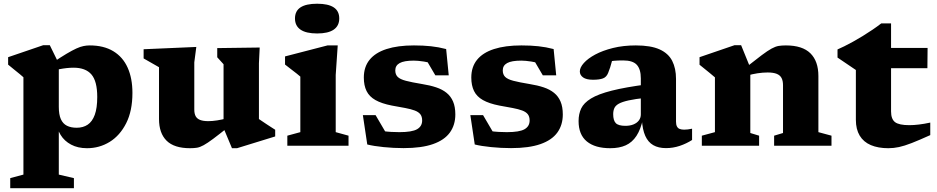

<svg xmlns="http://www.w3.org/2000/svg" viewBox="-20 -762 4902 1004"><path d="M488.5 -255Q488.5 -337.5 458 -372.8Q427.5 -408 364.5 -408Q348 -408 329 -406Q310 -404 290.8 -400.2Q271.5 -396.5 253.5 -390.5L252.5 -432.5Q297 -462.5 327.8 -480.8Q358.5 -499 379.5 -508.5Q400.5 -518 416.8 -521.2Q433 -524.5 449 -524.5Q522.5 -524.5 572.5 -494.2Q622.5 -464 647.5 -408.2Q672.5 -352.5 672.5 -276Q672.5 -182.5 640 -118Q607.5 -53.5 553.8 -20.2Q500 13 435 13Q387 13 351.8 -5.8Q316.5 -24.5 296.8 -56.8Q277 -89 273.5 -129.5H287.5V151L366.5 169.5V222H33.5V169.5L102.5 151V-358Q96 -364 84.2 -373.8Q72.5 -383.5 56.5 -396.2Q40.5 -409 22.5 -424V-463L205.5 -525.5H240.5L287.5 -429.5V-203.5Q287.5 -163 298.2 -139Q309 -115 330 -104.5Q351 -94 381 -94Q414.5 -94 438.5 -110Q462.5 -126 475.5 -161.5Q488.5 -197 488.5 -255Z M996 -189Q996 -167.5 1003.2 -154.2Q1010.5 -141 1026.5 -134.8Q1042.5 -128.5 1069.5 -128.5Q1090.5 -128.5 1115.8 -132.5Q1141 -136.5 1166 -143L1175.5 -99Q1125.5 -59 1095 -36.2Q1064.5 -13.5 1045 -2.8Q1025.5 8 1009.8 10.5Q994 13 974 13Q891 13 851.2 -26.2Q811.5 -65.5 811.5 -139.5V-410.5L731 -456.5V-504.5L1006.5 -516.5L996 -436ZM1193 13 1149 -92V-426L1116 -462.5V-510.5L1338 -513.5L1334 -431.5V-139.5Q1338.5 -136.5 1349.2 -129.2Q1360 -122 1373 -113.2Q1386 -104.5 1398.2 -96.8Q1410.5 -89 1419 -83.5V-48.5L1219.5 13Z M1638.5 -587Q1580.5 -587 1551.5 -607Q1522.5 -627 1522.5 -665.5Q1522.5 -704.5 1551.5 -723.5Q1580.5 -742.5 1638.5 -742.5Q1696 -742.5 1725 -723.5Q1754 -704.5 1754 -665.5Q1754 -627 1725 -607Q1696 -587 1638.5 -587ZM1746 -524.5 1735.5 -370V-71L1802.5 -52.5V0H1482.5V-52.5L1550.5 -71V-361.5Q1545 -366.5 1531.8 -377Q1518.5 -387.5 1502 -400Q1485.5 -412.5 1470.5 -424.5V-467L1692.5 -524.5Z M2144.5 -524.5Q2193.5 -524.5 2233.2 -520.2Q2273 -516 2313 -505.5L2326.5 -368H2256.5L2185.5 -489L2258.5 -425.5Q2227.5 -435.5 2196.2 -440.2Q2165 -445 2144 -445Q2093 -445 2070 -432.2Q2047 -419.5 2047 -394Q2047 -372.5 2059.5 -360Q2072 -347.5 2102.5 -339.5Q2133 -331.5 2187.5 -322.5Q2228.5 -316 2260.8 -305.2Q2293 -294.5 2315.2 -276.5Q2337.5 -258.5 2349.2 -231Q2361 -203.5 2361 -163.5Q2361 -108.5 2332.5 -69Q2304 -29.5 2244.2 -8.5Q2184.5 12.5 2090.5 12.5Q2038 12.5 1986 7.2Q1934 2 1900.5 -6.5L1877.5 -160H1944L2024 -23.5L1945.5 -83.5Q1961 -79.5 1982.2 -76.5Q2003.5 -73.5 2026 -72.2Q2048.5 -71 2068.5 -71Q2134 -71 2160.8 -86.2Q2187.5 -101.5 2187.5 -132Q2187.5 -152.5 2177.8 -164.8Q2168 -177 2148.5 -184.2Q2129 -191.5 2099 -197.2Q2069 -203 2029 -210Q1975.5 -220.5 1943.2 -238.8Q1911 -257 1896.8 -286Q1882.5 -315 1882.5 -356.5Q1882.5 -412 1912.5 -449.2Q1942.5 -486.5 2001.2 -505.5Q2060 -524.5 2144.5 -524.5Z M2706.5 -524.5Q2755.5 -524.5 2795.2 -520.2Q2835 -516 2875 -505.5L2888.5 -368H2818.5L2747.5 -489L2820.5 -425.5Q2789.5 -435.5 2758.2 -440.2Q2727 -445 2706 -445Q2655 -445 2632 -432.2Q2609 -419.5 2609 -394Q2609 -372.5 2621.5 -360Q2634 -347.5 2664.5 -339.5Q2695 -331.5 2749.5 -322.5Q2790.5 -316 2822.8 -305.2Q2855 -294.5 2877.2 -276.5Q2899.5 -258.5 2911.2 -231Q2923 -203.5 2923 -163.5Q2923 -108.5 2894.5 -69Q2866 -29.5 2806.2 -8.5Q2746.5 12.5 2652.5 12.5Q2600 12.5 2548 7.2Q2496 2 2462.5 -6.5L2439.5 -160H2506L2586 -23.5L2507.5 -83.5Q2523 -79.5 2544.2 -76.5Q2565.5 -73.5 2588 -72.2Q2610.5 -71 2630.5 -71Q2696 -71 2722.8 -86.2Q2749.5 -101.5 2749.5 -132Q2749.5 -152.5 2739.8 -164.8Q2730 -177 2710.5 -184.2Q2691 -191.5 2661 -197.2Q2631 -203 2591 -210Q2537.5 -220.5 2505.2 -238.8Q2473 -257 2458.8 -286Q2444.5 -315 2444.5 -356.5Q2444.5 -412 2474.5 -449.2Q2504.5 -486.5 2563.2 -505.5Q2622 -524.5 2706.5 -524.5Z M3364.5 -321 3357 -250.5Q3301 -244.5 3267.2 -237Q3233.5 -229.5 3216 -219.8Q3198.5 -210 3192.5 -196.5Q3186.5 -183 3186.5 -165Q3186.5 -132 3200.2 -118Q3214 -104 3250.5 -104Q3274.5 -104 3292.8 -111.5Q3311 -119 3321 -132.5Q3331 -146 3331 -163.5V-352Q3331 -400 3310 -423Q3289 -446 3238.5 -446Q3210.5 -446 3191.8 -444.2Q3173 -442.5 3159 -439.5L3189 -480.5Q3184.5 -459.5 3180 -442.2Q3175.5 -425 3170.8 -410Q3166 -395 3160 -380.5Q3151.5 -359 3133 -352Q3114.5 -345 3081 -345Q3046 -345 3029 -357.2Q3012 -369.5 3012 -388.5Q3012 -409 3033 -432.5Q3054 -456 3092.5 -476.8Q3131 -497.5 3185 -511Q3239 -524.5 3305 -524.5Q3383 -524.5 3429 -503.8Q3475 -483 3495 -443.8Q3515 -404.5 3515 -349.5V-126Q3515 -110.5 3519.8 -101Q3524.5 -91.5 3534 -87.8Q3543.5 -84 3557.5 -84Q3566.5 -84 3576.5 -85.2Q3586.5 -86.5 3599 -89V-30Q3569.5 -11 3534.5 0.8Q3499.5 12.5 3462.5 12.5Q3423 12.5 3396 -3Q3369 -18.5 3354.2 -51.5Q3339.5 -84.5 3336.5 -137L3342.5 -142Q3330.5 -85.5 3308.2 -51.5Q3286 -17.5 3252.2 -2.2Q3218.5 13 3171 13Q3091.5 13 3048.5 -22.5Q3005.5 -58 3005.5 -129Q3005.5 -166 3019.2 -195Q3033 -224 3070.5 -247Q3108 -270 3179 -288Q3250 -306 3364.5 -321Z M3903.5 -407.5V-66.5L3949.5 -52.5V0H3650V-52.5L3718.5 -71V-357.5Q3710 -365.5 3690.5 -381Q3671 -396.5 3638 -423.5V-463L3820.5 -525.5H3855.5ZM4028 -52.5 4074.5 -66.5V-316.5Q4074.5 -339 4067 -353.8Q4059.5 -368.5 4041.8 -375.8Q4024 -383 3994 -383Q3969 -383 3941.2 -378.8Q3913.5 -374.5 3888 -367L3878 -407.5Q3930.5 -449 3962.5 -473Q3994.5 -497 4014.8 -508Q4035 -519 4051.5 -521.8Q4068 -524.5 4089.5 -524.5Q4176 -524.5 4217.8 -483.2Q4259.5 -442 4259.5 -364.5V-71L4328 -52.5V0H4028Z M4639.5 -179.5Q4639.5 -139 4660.5 -123.2Q4681.5 -107.5 4735 -107.5Q4758 -107.5 4785.2 -110.8Q4812.5 -114 4844.5 -121V-55.5Q4786 -29 4747.5 -14Q4709 1 4681 7Q4653 13 4625.5 13Q4572 13 4533.8 -3.2Q4495.5 -19.5 4475.5 -52.8Q4455.5 -86 4455.5 -135.5V-396L4359.5 -461V-503.5Q4374 -509.5 4395 -520Q4416 -530.5 4441 -544.2Q4466 -558 4492 -574Q4518 -590 4542.8 -606.8Q4567.5 -623.5 4588 -639.5H4639.5V-498.5ZM4564.5 -405.5 4567 -511.5H4830.5L4829.5 -405.5Z"/></svg>

Font: Newsreader 7pt
Style: Bold
Weight: 700
Designer: Hugues Gentile
Foundry: Production Type
Version: Version 1.003